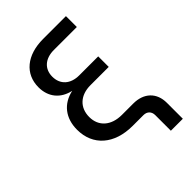

<svg xmlns="http://www.w3.org/2000/svg" viewBox="-261 -837 1123 1123"><g transform="rotate(-45 300.0 -276.0)"><path d="M329 -90C241 -90 185 -139 185 -216C185 -294 238 -343 322 -343H473V-430H316C244 -430 199 -471 199 -536C199 -600 244 -640 316 -640H506V-730H317C183 -730 98 -660 98 -549C98 -468 145 -412 223 -395C134 -376 82 -310 82 -214C82 -83 177 0 328 0H417C447 0 466 19 466 49V178H565V46C565 -38 510 -90 423 -90Z"/></g></svg>

Font: Tekne LDO Medium
Style: Regular
Weight: 500
Monospace: yes
Designer: Alessio Laiso, Mario Rullo, Paolo Rosset
Foundry: Alessio Laiso
Version: Version 1.000;hotconv 1.0.109;makeotfexe 2.5.65596